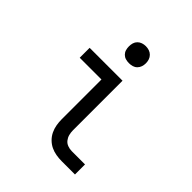

<svg xmlns="http://www.w3.org/2000/svg" viewBox="-200 -866 999 999"><g transform="rotate(45 300.0 -366.5)"><path d="M413 0Q393 0 372 -3.5Q351 -7 332.5 -16Q314 -25 299 -40Q284 -55 275 -74Q266 -93 262.5 -113.5Q259 -134 259 -155V-447H99V-520H341V-155Q341 -139 345 -124Q349 -109 358.5 -97Q368 -85 383 -79.5Q398 -74 413 -74H511V0ZM300 -608Q287 -608 275 -611.5Q263 -615 254 -624Q245 -633 241.5 -645Q238 -657 238 -670Q238 -683 241.5 -695Q245 -707 254 -716Q263 -725 275 -729Q287 -733 300 -733Q313 -733 325 -729Q337 -725 346 -716Q355 -707 359 -695Q363 -683 363 -670Q363 -657 359 -645Q355 -633 346 -624Q337 -615 325 -611.5Q313 -608 300 -608Z"/></g></svg>

Font: Iosevka Meiseki Sans
Style: Regular
Weight: 400
Monospace: yes
Designer: Belleve Invis
Foundry: Belleve Invis
Version: Version 11.2.6; ttfautohint (v1.8.4)